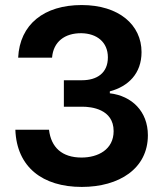

<svg xmlns="http://www.w3.org/2000/svg" viewBox="-20 -736 654 769"><path d="M307.6 12.7C457 12.7 572.3 -60.5 572.3 -194.3C572.3 -290 507.8 -352.1 419.9 -362.3V-370.1C493.2 -389.6 546.9 -440.9 546.9 -527.3C546.9 -636.2 456.5 -715.8 307.1 -715.8C156.7 -715.8 59.1 -638.7 52.7 -504.9H188.5C193.4 -568.8 239.3 -603.5 305.7 -603C367.2 -602.1 412.1 -567.9 412.1 -506.3C412.1 -442.9 367.7 -414.6 308.1 -414.6H235.8V-308.6H310.1C344.2 -308.6 435.1 -299.8 435.1 -210.9C435.1 -136.7 372.1 -105 306.6 -105C228.5 -105 184.6 -145.5 176.3 -216.3H41.5C46.9 -66.4 150.9 12.7 307.6 12.7Z"/></svg>

Font: Faust Sans Bold
Style: Regular
Weight: 700
Designer: Andreas Faust
Version: Version 1.003;Glyphs 3.1.2 (3151)